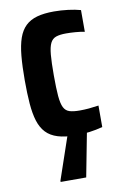

<svg xmlns="http://www.w3.org/2000/svg" viewBox="-82 -566 512 803"><g transform="rotate(-10 174.0 -164.5)"><path d="M206.3 8Q160.8 8 130 -1.5Q99.1 -11 80.2 -31Q61.4 -51 51.7 -82Q42.1 -113 38.6 -156Q35.2 -199 35.2 -255Q35.2 -314.9 39.3 -359.1Q43.5 -403.3 54.1 -433.8Q64.8 -464.3 84.2 -482.9Q103.5 -501.4 133.1 -509.7Q162.7 -518 205.1 -518Q234.9 -518 265.2 -514.2Q295.4 -510.4 317.9 -504V-411.9Q298.5 -415.6 278.4 -417.1Q258.4 -418.7 239.3 -418.7Q213.1 -418.7 196.8 -413.2Q180.6 -407.6 172.4 -391.1Q164.2 -374.7 161.3 -342.2Q158.5 -309.8 158.5 -255Q158.5 -199.6 161.3 -166.9Q164.2 -134.2 172.4 -117.7Q180.7 -101.3 197.2 -96.3Q213.6 -91.3 239.8 -91.3Q259.6 -91.3 279.7 -93.1Q299.7 -95 320.5 -98.1V-6.9Q292.9 0.6 264.3 4.3Q235.7 8 206.3 8ZM109.2 189.1V184.1L174.8 -8H254.8V-3L217.8 189.1Z"/></g></svg>

Font: Saira Thin Condensed
Style: Regular
Weight: 100
Width: 3
Version: Version 1.101